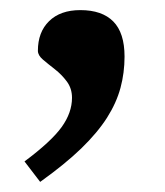

<svg xmlns="http://www.w3.org/2000/svg" viewBox="-20 -178 326 380"><path d="M28.5 141.5Q81.5 102 102 73.5Q122.5 45 122.5 15.5Q122.5 -3 112.2 -16.8Q102 -30.5 88.5 -41Q75 -51.5 65 -60Q55 -68.5 55 -77.5Q55 -114.5 77.2 -136.2Q99.5 -158 139 -158Q182 -158 204.2 -135.5Q226.5 -113 226.5 -66Q226.5 -34 218.5 -4.2Q210.5 25.5 191.8 55Q173 84.5 140.8 115.8Q108.5 147 59.5 182Z"/></svg>

Font: Newsreader 7pt Medium
Style: Regular
Weight: 500
Designer: Hugues Gentile
Foundry: Production Type
Version: Version 1.003